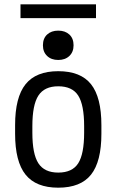

<svg xmlns="http://www.w3.org/2000/svg" viewBox="-20 -860 540 890"><path d="M250 10Q147 10 98.5 -50.5Q50 -111 50 -240V-280Q50 -409 98.5 -469.5Q147 -530 250 -530Q354 -530 402 -469.5Q450 -409 450 -280V-240Q450 -111 402 -50.5Q354 10 250 10ZM250 -60Q315 -60 342.5 -103Q370 -146 370 -245V-275Q370 -374 342.5 -417Q315 -460 250 -460Q186 -460 158 -417Q130 -374 130 -275V-245Q130 -146 158 -103Q186 -60 250 -60ZM250 -582Q218 -582 198.5 -600.5Q179 -619 179 -650Q179 -682 198.5 -700Q218 -718 250 -718Q282 -718 301.5 -700Q321 -682 321 -650Q321 -619 301.5 -600.5Q282 -582 250 -582ZM75 -776V-840H425V-776Z"/></svg>

Font: M PLUS Code Latin
Style: Regular
Weight: 400
Designer: Coji Morishita
Foundry: UNDERFOREST DESIGN
Version: Version 1.002; ttfautohint (v1.8.3)